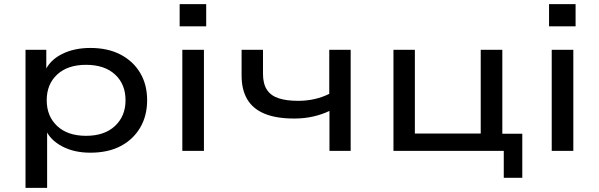

<svg xmlns="http://www.w3.org/2000/svg" viewBox="-20 -733 2910 933"><path d="M104 180V-491H205V-384H197Q220 -439 279.5 -469.5Q339 -500 419 -500Q504 -500 565.5 -468Q627 -436 661 -379Q695 -322 695 -246Q695 -170 661 -112.5Q627 -55 566 -23Q505 9 419 9Q340 9 281.5 -22Q223 -53 201 -105H209V180ZM398 -73Q488 -73 539 -121Q590 -169 590 -246Q590 -324 539 -371Q488 -418 398 -418Q309 -418 258 -371Q207 -324 207 -246Q207 -168 258 -120.5Q309 -73 398 -73Z M853 -605V-713H982V-605ZM866 0V-491H971V0Z M1581 0V-194Q1546 -177 1502.5 -167Q1459 -157 1410 -157Q1322 -157 1265.5 -180.5Q1209 -204 1181.5 -250.5Q1154 -297 1154 -366V-491H1258V-374Q1258 -326 1277 -297Q1296 -268 1334 -255.5Q1372 -243 1429 -243Q1470 -243 1508 -251.5Q1546 -260 1580 -277V-491H1684V0Z M2428 131V0H1892V-491H1996V-84H2316V-491H2421V-83H2518V131Z M2648 -605V-713H2777V-605ZM2661 0V-491H2766V0Z"/></svg>

Font: Nunito Sans 10pt Expanded Medium
Style: Regular
Weight: 500
Width: 7
Designer: Vernon Adams
Foundry: Vernon Adams
Version: Version 3.101;gftools[0.9.27]